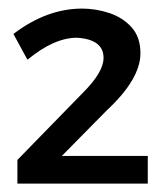

<svg xmlns="http://www.w3.org/2000/svg" viewBox="-20 -798 398 458"><path d="M332.5 -360H21.5V-416.5L178.5 -577.5Q227 -626 227 -660Q227 -704 163.5 -708Q109 -708 45.5 -655.5L12 -717Q91.5 -777.5 176 -777.5Q208.5 -777.5 240.5 -767Q272.5 -756.5 293.8 -733Q315 -709.5 315 -671Q315 -609.5 235 -535L127.5 -426H332.5Z"/></svg>

Font: Argentum Novus Medium
Style: Regular
Weight: 500
Designer: Julieta Ulanovsky (font) & Cristiano Sobral (main changes)
Foundry: Julieta Ulanovsky (font) & Cristiano Sobral (main changes)
Version: Version 3.00;November 27, 2020;FontCreator 13.0.0.2655 64-bi